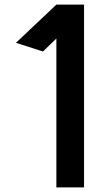

<svg xmlns="http://www.w3.org/2000/svg" viewBox="-20 -820 488 840"><path d="M347.7 -799.8Q347.7 -533.2 347.7 0Q307.6 0 226.6 0Q226.6 -216.8 226.6 -651.4Q207 -632.8 168 -594.7Q128.9 -607.4 49.8 -632.8Q109.4 -688.5 226.6 -799.8Q226.6 -799.8 226.6 -799.8Q267.6 -799.8 347.7 -799.8Z"/></svg>

Font: CtripNumber bold
Style: Bold
Weight: 400
Version: Version 1.0